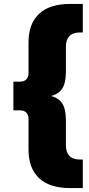

<svg xmlns="http://www.w3.org/2000/svg" viewBox="-20 -762 454 976"><path d="M240 -274Q280 -263 297.5 -234.5Q315 -206 315 -151V-23Q315 12 333 30.5Q351 49 387 49H401V194H336Q232 194 178.5 143.5Q125 93 125 -1V-156Q125 -179 113.5 -190Q102 -201 82 -201H48V-347H82Q102 -347 113.5 -358Q125 -369 125 -392V-547Q125 -641 178.5 -691.5Q232 -742 336 -742H401V-597H387Q351 -597 333 -578.5Q315 -560 315 -525V-397Q315 -342 297.5 -313.5Q280 -285 240 -274Z"/></svg>

Font: Idrija
Style: Regular
Weight: 800
Designer: Julieta Ulanovsky
Foundry: Julieta Ulanovsky
Version: Version 7.200